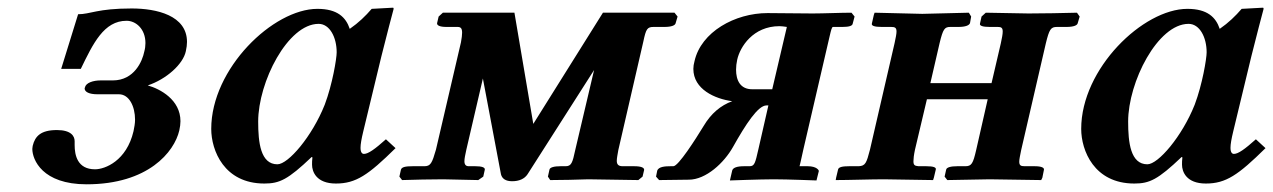

<svg xmlns="http://www.w3.org/2000/svg" viewBox="-20 -467 3309 499"><path d="M65 -88C65 -86 64 -83 64 -80C64 -52 90 12 205 12C365 12 433 -72 446 -128C448 -137 449 -145 449 -152C449 -208 396 -236 364 -245C412 -261 456 -300 463 -334C465 -343 466 -351 466 -358C466 -427 387 -445 322 -445C233 -445 215 -430 183 -430L139 -288H190C222 -354 250 -413 309 -413C333 -413 358 -392 358 -355C358 -348 357 -340 355 -333C350 -308 329 -258 273 -258H241C223 -258 203 -252 201 -240C200 -239 200 -238 200 -237C200 -228 212 -222 233 -222H289C316 -222 331 -190 331 -156C331 -146 329 -136 327 -126C309 -49 253 -27 227 -27C181 -27 174 -64 174 -90V-97V-100C174 -113 165 -129 128 -129C86 -129 71 -113 65 -88Z M791 -39C791 -21 802 10 853 10C905 10 937 -12 1008 -82L983 -105C954.5 -79.5 937 -67 926 -67C921 -67 917 -71 917 -83C917 -92 919.4 -105.9 924 -125L971.3 -321C980.7 -359.9 1003 -443.8 1003 -443.8C1003 -445.8 1002.8 -447 1001 -447L946 -444C930.2 -425.6 912.1 -408 889 -392C879 -422 857 -444 805 -444C690 -444 529 -289 529 -132C529 -76 562.5 10 667 10C706.5 10 728 0 790 -59L792 -58C791 -52.3 791 -43 791 -39ZM824 -195C791 -112 729 -40 701 -40C657 -40 651 -97 651 -151C651 -254 728 -405 808 -405C837 -405 855 -370 855 -331C855 -315 844 -248 824 -195Z M1131 -434 1120 -424 1116 -407C1115 -401 1123 -397 1140 -397H1169C1177 -397 1181 -394 1181 -382C1181 -376 1180 -368 1178 -357L1113 -78C1103 -43 1099 -35 1083 -35H1053C1034 -35 1024 -33 1022 -26L1018 -8L1025 1C1055 0 1101 -1 1132 -1L1223 1L1236 -8L1240 -26C1241 -32 1232 -35 1215 -35H1198C1191 -35 1187 -39 1187 -48C1187 -55 1189 -64 1192 -78L1235 -263L1282 -14C1285 -2 1295 4 1311 4C1329 4 1343 -2 1351 -14L1524 -285L1475 -77C1468 -44 1465 -35 1450 -35H1437C1420 -35 1409 -32 1408 -26L1404 -8L1410 1C1439 1 1481 0 1509 -1L1639 1L1650 -8L1654 -25C1655 -31 1647 -35 1628 -35H1598C1587 -35 1583 -40 1583 -49C1583 -56 1585 -65 1587 -77L1652 -359C1659 -392 1662 -397 1679 -397H1707C1725 -397 1735 -401 1736 -407L1741 -424L1733 -434H1547L1366 -145L1317 -434Z M1809 -140C1787 -104 1743 -35 1730 -35H1723C1709 -35 1691 -34 1688 -23L1685 -8L1693 1L1770 0C1815 0 1862 -44 1885 -85C1918.1 -144 1950 -193 1972 -193H1977L1951 -79C1942.8 -43 1941 -35 1928 -35H1914C1895 -35 1885 -31 1883 -24L1877 2C1877 2 1956 -1 1991 -1C2027 -1 2102 2 2102 2L2108 -22C2109 -24 2103 -35 2079 -35H2058C2058 -35 2063 -55 2068 -79L2136 -372C2140.2 -390 2142 -397 2145 -397H2170C2187 -397 2195 -400 2196 -405L2201 -424L2193 -434C2165 -434 2121 -432 2092 -432L1975 -433C1890 -433 1802 -384 1785 -308C1783 -301 1782 -294 1782 -288C1782 -235 1838 -210 1883 -204C1853 -193 1828 -172 1809 -140ZM1987 -235H1935C1904 -235 1893 -258 1893 -286C1893 -294 1894 -303 1896 -312C1903.3 -345 1937 -399 2006 -399C2012 -399 2017 -398 2025 -397Z M2305 -355 2241 -78C2232 -43 2229 -36 2212 -35H2187C2170 -35 2159 -33 2158 -26L2153 -5L2152 1C2186 1 2243 -1 2277 -1L2405 1L2407 -5L2412 -26C2414 -32 2406 -35 2387 -35H2367C2357 -36 2354 -38 2354 -48C2354 -54 2355 -64 2358 -78L2389 -209H2547L2517 -77C2509 -42 2505 -35 2489 -35H2468C2451 -35 2440 -32 2439 -26L2435 -8L2442 1C2474 0 2521 0 2552 -1L2686 1L2689 -5L2693 -25C2695 -31 2687 -35 2669 -35H2643C2633 -35 2629 -37 2629 -47C2629 -53 2631 -62 2634 -77L2698 -354C2707 -391 2711 -397 2727 -397H2752C2770 -397 2780 -401 2781 -407L2786 -424L2779 -434C2742 -433 2690 -432 2653 -432L2542 -434L2531 -424L2527 -406C2525 -400 2534 -397 2552 -397H2573C2582 -397 2586 -395 2586 -385C2586 -378 2584 -368 2581 -354L2557 -251H2398L2422 -355C2431 -392 2435 -397 2450 -397H2471C2489 -397 2499 -401 2501 -407L2504 -424L2498 -434C2462 -433 2412 -432 2377 -431L2253 -434L2251 -428L2246 -406C2244 -400 2253 -397 2271 -397H2296C2306 -397 2310 -395 2310 -385C2310 -379 2308 -369 2305 -355Z M3052 -39C3052 -21 3063 10 3114 10C3166 10 3198 -12 3269 -82L3244 -105C3215.5 -79.5 3198 -67 3187 -67C3182 -67 3178 -71 3178 -83C3178 -92 3180.4 -105.9 3185 -125L3232.3 -321C3241.7 -359.9 3264 -443.8 3264 -443.8C3264 -445.8 3263.8 -447 3262 -447L3207 -444C3191.2 -425.6 3173.1 -408 3150 -392C3140 -422 3118 -444 3066 -444C2951 -444 2790 -289 2790 -132C2790 -76 2823.5 10 2928 10C2967.5 10 2989 0 3051 -59L3053 -58C3052 -52.3 3052 -43 3052 -39ZM3085 -195C3052 -112 2990 -40 2962 -40C2918 -40 2912 -97 2912 -151C2912 -254 2989 -405 3069 -405C3098 -405 3116 -370 3116 -331C3116 -315 3105 -248 3085 -195Z"/></svg>

Font: Linux Libertine O
Style: Bold Italic
Weight: 700
Italic angle: -11.5°
Designer: Philipp H. Poll
Foundry: Philipp H. Poll
Version: Version 4.1.0